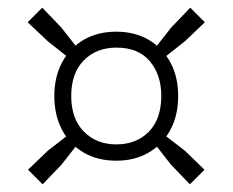

<svg xmlns="http://www.w3.org/2000/svg" viewBox="-20 -620 606 500"><path d="M171 -460 104.5 -512.5 52 -562 90 -600 139.5 -548.5 192.5 -481ZM395 -460 373 -481 426 -548.5 475.5 -600 513.5 -562 461.5 -512.5ZM474.5 -140 425 -191.5 377 -253 399 -275.5 461.5 -227.5 512.5 -178ZM91 -140 53 -178 104.5 -227.5 166.5 -275.5 188.5 -253 140.5 -191.5ZM283 -201.5Q234.5 -201.5 198.2 -222.5Q162 -243.5 141.8 -281.5Q121.5 -319.5 121.5 -370Q121.5 -420 141.8 -457.8Q162 -495.5 198.2 -516.5Q234.5 -537.5 283 -537.5Q330.5 -537.5 366.8 -516.5Q403 -495.5 423.5 -457.8Q444 -420 444 -370Q444 -319.5 423.5 -281.5Q403 -243.5 366.8 -222.5Q330.5 -201.5 283 -201.5ZM283 -244Q335 -244 367.5 -277Q400 -310 400 -370Q400 -425.5 370 -460.8Q340 -496 283.5 -496Q231 -496 198.2 -462.8Q165.5 -429.5 165.5 -370Q165.5 -311 198.2 -277.5Q231 -244 283 -244Z"/></svg>

Font: Encode Sans Condensed Thin Light
Style: Regular
Weight: 300
Version: Version 3.002